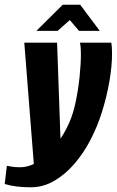

<svg xmlns="http://www.w3.org/2000/svg" viewBox="-69 -676 495 814"><path d="M61 118Q28 118 0.5 114.5Q-27 111 -49 104L-40 27Q-30 29 -16.5 31Q-3 33 16 33Q57 33 97 6Q137 -21 170.5 -64.5Q204 -108 225 -157Q242 -196 252.5 -247Q263 -298 268.5 -351Q274 -404 274 -448Q274 -463 273 -474.5Q272 -486 270 -495H403Q406 -478 406 -449Q406 -396 395 -332Q384 -268 364 -203.5Q344 -139 314 -82Q285 -26 246 19Q207 64 160.5 91Q114 118 61 118ZM77 52 34 -495H173L190 -15ZM85 -545 197 -656H271L354 -545H266L227 -591L175 -545Z"/></svg>

Font: Alumni Sans Thin ExtraBold
Style: Italic
Weight: 800
Italic angle: -8°
Version: Version 1.016